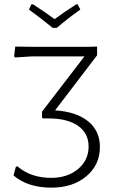

<svg xmlns="http://www.w3.org/2000/svg" viewBox="-20 -854 541 882"><path d="M337 -834 349 -810Q292 -770 241 -726H222Q166 -772 113 -810L124 -834H132Q182 -802 231 -766Q269 -795 330 -834ZM216 8Q108 8 42 -48L53 -88L60 -90Q121 -37 215 -37Q290 -37 338.5 -77.5Q387 -118 387 -181Q387 -242 338.5 -276Q290 -310 203 -310H177L173 -315V-341L368 -595H127L49 -590L45 -596L50 -640L129 -639H384L426 -640V-600L233 -347Q330 -341 384.5 -297Q439 -253 439 -179Q439 -97 377 -44.5Q315 8 216 8Z"/></svg>

Font: Alegreya Sans Light
Style: Regular
Weight: 300
Designer: Juan Pablo del Peral
Foundry: Huerta Tipografica
Version: Version 2.007